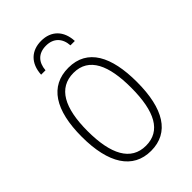

<svg xmlns="http://www.w3.org/2000/svg" viewBox="-218 -803 898 898"><g transform="rotate(-45 231.0 -354.0)"><path d="M232 -718C168 -718 124 -679 120 -606H149C153 -656 181 -686 232 -686C282 -686 311 -655 314 -606H343C340 -676 298 -718 232 -718ZM413 -265C413 -433 359 -539 233 -539C111 -539 49 -442 49 -266C49 -90 112 10 232 10C353 10 413 -89 413 -265ZM87 -266C87 -419 133 -505 233 -505C336 -505 375 -411 375 -266C375 -108 330 -24 232 -24C133 -24 87 -112 87 -266Z"/></g></svg>

Font: Noto Sans Condensed ExtraLight
Style: Regular
Weight: 200
Width: 3
Designer: Monotype Design Team
Foundry: Monotype Imaging Inc.
Version: Version 2.013